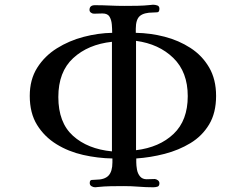

<svg xmlns="http://www.w3.org/2000/svg" viewBox="-20 -780 1040 813"><path d="M454 -603Q353 -592 290 -534Q227 -476 227 -369Q227 -261 289 -205Q351 -149 454 -139ZM775 -373Q775 -475 714 -534.5Q653 -594 556 -607Q556 -492 556 -376Q556 -260 556 -144Q655 -156 715 -213Q775 -270 775 -373ZM895 -374Q895 -302 865.5 -253Q836 -204 786.5 -174Q737 -144 677 -128.5Q617 -113 557 -109V-93Q557 -79 560 -62Q563 -45 573 -33Q583 -21 601 -21Q609 -21 617.5 -21.5Q626 -22 635 -22Q641 -22 648 -17Q655 -12 655 -4Q655 8 646.5 10.5Q638 13 629 13Q598 13 567 10.5Q536 8 505 8Q477 8 449 8.5Q421 9 393 12Q391 12 388 12.5Q385 13 383 13Q375 13 367.5 8.5Q360 4 360 -5Q360 -17 368 -18Q376 -19 385 -19Q423 -19 439.5 -36.5Q456 -54 456 -92V-109Q394 -110 332 -124Q270 -138 219 -169.5Q168 -201 137 -251Q106 -301 106 -374Q106 -443 137.5 -493Q169 -543 221 -575.5Q273 -608 334.5 -624Q396 -640 455 -641Q455 -657 453.5 -676Q452 -695 444 -709Q436 -723 414 -723Q404 -723 395.5 -722.5Q387 -722 378 -722Q371 -722 365 -726.5Q359 -731 359 -738Q359 -758 382 -758Q413 -758 444.5 -756.5Q476 -755 507 -755Q534 -755 562 -755.5Q590 -756 618 -759Q620 -759 622.5 -759.5Q625 -760 628 -760Q637 -760 646 -757Q655 -754 655 -743Q655 -729 646.5 -728Q638 -727 628 -727Q590 -727 572.5 -712.5Q555 -698 555 -658V-641Q617 -640 677 -624.5Q737 -609 786.5 -577Q836 -545 865.5 -494.5Q895 -444 895 -374Z"/></svg>

Font: Kaisei Decol Medium
Style: Regular
Weight: 500
Designer: Font-Kai, 金井和夫
Foundry: KAZUO KANAI
Version: Version 5.003